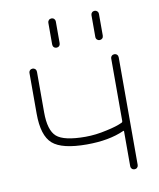

<svg xmlns="http://www.w3.org/2000/svg" viewBox="-83 -821 718 865"><g transform="rotate(-10 276.5 -388.0)"><path d="M445.3 -529.3Q445.3 -537.1 450.2 -542Q455.1 -546.9 462.4 -546.9Q469.7 -546.9 474.6 -542Q479.5 -537.1 479.5 -529.3V-37.1Q479.5 -30.3 474.6 -25.4Q469.7 -20.5 462.4 -20.5Q455.1 -20.5 450.2 -25.4Q445.3 -30.3 445.3 -37.1V-197.3Q445.3 -201.2 441.4 -199.2Q372.1 -168 270.5 -168Q157.2 -168 114.3 -205.6Q71.3 -243.2 71.3 -343.8V-529.3Q71.3 -537.1 76.2 -542Q81.1 -546.9 88.4 -546.9Q95.7 -546.9 100.6 -542Q105.5 -537.1 105.5 -529.3V-343.8Q105.5 -261.7 138.7 -232.4Q171.9 -203.1 270.5 -203.1Q317.4 -203.1 368.2 -214.8Q415 -224.6 441.4 -237.3Q445.3 -239.3 445.3 -244.1ZM194.3 -638.7V-738.3Q194.3 -745.1 199.2 -750Q204.1 -754.9 211.4 -754.9Q218.8 -754.9 223.6 -750Q228.5 -745.1 228.5 -738.3V-638.7Q228.5 -630.9 223.6 -626Q218.8 -621.1 211.4 -621.1Q204.1 -621.1 199.2 -626Q194.3 -630.9 194.3 -638.7ZM391.6 -638.7V-738.3Q391.6 -745.1 396.5 -750Q401.4 -754.9 408.7 -754.9Q416 -754.9 420.9 -750Q425.8 -745.1 425.8 -738.3V-638.7Q425.8 -630.9 420.9 -626Q416 -621.1 408.7 -621.1Q401.4 -621.1 396.5 -626Q391.6 -630.9 391.6 -638.7Z"/></g></svg>

Font: Gen Jyuu Gothic ExtraLight
Style: Regular
Weight: 100
Designer: [Source Han Sans]
Ryoko NISHIZUKA  (kana & ideographs); Paul D. Hunt (Latin, Greek & Cyrillic); Wenlong ZHANG  (bopomofo
Version: Version 1.002.20150607